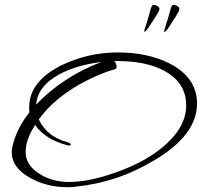

<svg xmlns="http://www.w3.org/2000/svg" viewBox="-20 -734 843 802"><path d="M263 48Q175 48 106 9Q29 -33 29 -99Q29 -110 32 -122Q48 -195 103 -265Q102 -268 102 -286Q102 -392 232 -459Q346 -515 472 -515Q598 -515 690 -468Q793 -414 802 -320Q803 -315 803 -310.5Q803 -306 803 -301Q803 -171 627 -66Q472 28 294 46Q286 47 278.5 47.5Q271 48 263 48ZM269 26Q355 26 470 -16Q598 -62 674 -132Q766 -216 757 -310Q750 -394 663 -440Q587 -479 472 -479H457Q467 -469 467 -455Q467 -446 460 -445Q393 -426 313 -382Q201 -318 142 -235Q176 -163 262 -140Q276 -135 276 -130Q276 -124 262 -127Q169 -151 127 -212Q87 -151 87 -99Q87 -44 145 -8Q197 26 269 26ZM131 -297Q243 -414 403 -475Q297 -462 225 -422Q137 -373 131 -297ZM669 -601Q666 -601 666 -603V-605Q666 -609 667.5 -612.5Q669 -616 669 -617Q674 -631 681.5 -656.5Q689 -682 693 -698Q695 -704 697.5 -709Q700 -714 706 -714Q711 -714 720 -709Q729 -704 729 -697Q729 -690 722.5 -679.5Q716 -669 713 -663Q706 -654 697.5 -639.5Q689 -625 681 -614Q673 -603 669 -601ZM585 -601Q583 -601 583 -603V-605Q583 -609 584 -612.5Q585 -616 586 -617Q591 -631 598.5 -656.5Q606 -682 610 -698Q612 -704 614.5 -709Q617 -714 623 -714Q628 -714 637 -709Q646 -704 646 -697Q646 -690 639.5 -679.5Q633 -669 629 -663Q623 -654 614 -639.5Q605 -625 597 -614Q589 -603 585 -601Z"/></svg>

Font: Whisper
Style: Regular
Weight: 400
Designer: Robert E. Leuschke
Foundry: Robert E. Leuschke
Version: Version 1.010; ttfautohint (v1.8.4.7-5d5b)